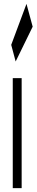

<svg xmlns="http://www.w3.org/2000/svg" viewBox="-20 -973 189 993"><path d="M46 -569V0H92V-569ZM38 -741 61 -655 149 -835 117 -953Z"/></svg>

Font: 寒蝉无机体 CompactMedium
Style: Regular
Weight: 500
Width: 3
Designer: ChillTanhei {Warren2060}; 
Source Han Sans {Ryoko NISHIZUKA 西塚涼子 (kana, bopomofo & ideographs); Paul D. Hunt (Latin, Gre
Foundry: ChillType&Adobe
Version: Version 1.000;Glyphs 3.1.1 (3135)